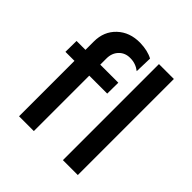

<svg xmlns="http://www.w3.org/2000/svg" viewBox="-199 -900 1049 1049"><g transform="rotate(45 325.5 -376.0)"><path d="M37.1 -428.2 38.1 -513.2H106.9V-578.1Q106.9 -655.3 158.4 -704.1Q210 -752.9 291 -752Q351.1 -750.5 390.1 -729L387.2 -628.9Q354 -654.8 313 -654.8Q272.9 -655.8 247.1 -629.4Q221.2 -603 221.2 -561V-513.2H360.8L359.9 -428.2H221.2V0H106.9V-428.2ZM445.8 0V-742.2H561V0Z"/></g></svg>

Font: Trueno
Style: Regular
Weight: 400
Designer: Julieta Ulanovsky
Foundry: Julieta Ulanovsky
Version: Version 3.001b | FøM Fix